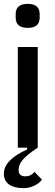

<svg xmlns="http://www.w3.org/2000/svg" viewBox="-22 -763 285 992"><path d="M121 -619Q59 -619 59 -672V-690Q59 -743 121 -743Q183 -743 183 -690V-672Q183 -619 121 -619ZM195 165Q180 185 154 197Q128 209 100 209Q50 209 24 189.5Q-2 170 -2 134Q-2 98 29 66.5Q60 35 119 9L117 0H70V-520H173V0Q118 36 96 62Q74 88 74 115Q74 148 109 148Q138 148 156 125Z"/></svg>

Font: IBM Plex Sans Cond Medm
Style: Regular
Weight: 500
Width: 3
Designer: Mike Abbink, Paul van der Laan, Pieter van Rosmalen
Foundry: Bold Monday
Version: Version 1.3